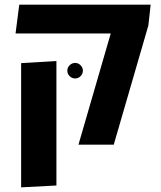

<svg xmlns="http://www.w3.org/2000/svg" viewBox="-20 -623 694 827"><path d="M318 0 457 -479H47L63 -603H629L619 -513L470 0ZM71 184V-351L223 -360V176ZM304 -285Q290 -285 280 -295Q270 -305 270 -319Q270 -332 280 -342Q290 -352 304 -352Q317 -352 327 -342Q337 -332 337 -319Q337 -305 327 -295Q317 -285 304 -285Z"/></svg>

Font: Noto Sans Hebrew Thin
Style: Bold
Weight: 700
Version: Version 3.001